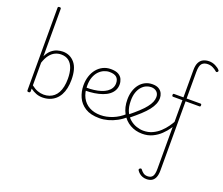

<svg xmlns="http://www.w3.org/2000/svg" viewBox="-208 -1277 2384 2053"><g transform="rotate(20 984.0 -250.0)"><path d="M136 14Q127 14 123 10Q119 6 119 -1V-939Q119 -948 123.5 -951Q128 -954 138 -954Q147 -954 151 -951Q155 -948 155 -939V-401Q179 -450 209.5 -475Q240 -500 272.5 -509.5Q305 -519 335 -519Q418 -519 470.5 -456.5Q523 -394 523 -266Q523 -214 513.5 -170Q504 -126 485 -91.5Q466 -57 438 -33Q410 -9 373.5 4Q337 17 293 17Q256 17 222.5 4.5Q189 -8 155 -33V-1Q155 6 150.5 10Q146 14 136 14ZM155 -70Q192 -41 226.5 -28.5Q261 -16 296 -16Q330 -16 359 -26Q388 -36 411 -55.5Q434 -75 450 -104.5Q466 -134 474.5 -174Q483 -214 483 -263Q483 -332 466 -381.5Q449 -431 415 -457.5Q381 -484 328 -484Q292 -484 259.5 -468.5Q227 -453 200.5 -419Q174 -385 155 -328Z M941 17Q841 17 780 -21.5Q719 -60 691 -122.5Q663 -185 663 -256Q663 -312 678.5 -360Q694 -408 723 -443.5Q752 -479 792 -499Q832 -519 881 -519Q937 -519 968 -501Q999 -483 1011.5 -454.5Q1024 -426 1024 -396Q1024 -358 1008 -328Q992 -298 962.5 -275.5Q933 -253 892 -238.5Q851 -224 801.5 -216.5Q752 -209 696 -209V-243Q743 -242 786 -247.5Q829 -253 865 -264.5Q901 -276 927.5 -294.5Q954 -313 969 -338Q984 -363 984 -395Q984 -439 958.5 -462Q933 -485 877 -485Q847 -485 816 -472Q785 -459 759 -432Q733 -405 717.5 -363.5Q702 -322 702 -265Q702 -188 731 -132.5Q760 -77 814 -47.5Q868 -18 941 -18Q951 -18 956 -12.5Q961 -7 961 -0.5Q961 6 956 11.5Q951 17 941 17Z M941 17Q932 17 927 11.5Q922 6 922 -0.5Q922 -7 927 -12.5Q932 -18 941 -18Q1008 -18 1077.5 -45.5Q1147 -73 1206 -128L1226 -99Q1185 -62 1137 -36Q1089 -10 1039 3.5Q989 17 941 17Z M1221 -126Q1278 -172 1319.5 -210.5Q1361 -249 1387.5 -282.5Q1414 -316 1426.5 -345.5Q1439 -375 1439 -403Q1439 -441 1415 -463Q1391 -485 1351 -485Q1324 -485 1296.5 -473Q1269 -461 1246 -435.5Q1223 -410 1209 -370.5Q1195 -331 1195 -275Q1195 -203 1217 -154Q1239 -105 1274.5 -75Q1310 -45 1351 -31.5Q1392 -18 1429 -18Q1439 -18 1444 -12.5Q1449 -7 1449 -0.5Q1449 6 1444 11.5Q1439 17 1429 17Q1352 17 1290 -18.5Q1228 -54 1192 -119.5Q1156 -185 1156 -275Q1156 -327 1170 -371.5Q1184 -416 1210 -449Q1236 -482 1273 -500.5Q1310 -519 1355 -519Q1400 -519 1427.5 -502Q1455 -485 1467 -459Q1479 -433 1479 -406Q1479 -372 1465 -337.5Q1451 -303 1422.5 -266.5Q1394 -230 1349.5 -189Q1305 -148 1244 -99Z M1429 17Q1420 17 1415 11.5Q1410 6 1410 -0.5Q1410 -7 1415 -12.5Q1420 -18 1429 -18Q1486 -18 1532 -39.5Q1578 -61 1614 -94.5Q1650 -128 1676 -165Q1702 -202 1719 -233Q1724 -242 1731.5 -240.5Q1739 -239 1743.5 -232Q1748 -225 1743 -216Q1728 -186 1701 -146.5Q1674 -107 1635 -69.5Q1596 -32 1544.5 -7.5Q1493 17 1429 17Z M1638 457Q1613 457 1592 449Q1571 441 1555 427.5Q1539 414 1529 398Q1525 392 1526 386Q1527 380 1534 375Q1541 370 1547.5 370.5Q1554 371 1558 378Q1571 396 1590 410Q1609 424 1638 424Q1677 424 1694.5 399.5Q1712 375 1712 314V-468H1604Q1600 -468 1596.5 -472Q1593 -476 1593 -484Q1593 -500 1604 -500H1712V-809Q1712 -866 1729 -898Q1746 -930 1775.5 -943.5Q1805 -957 1840 -957Q1877 -957 1911 -940.5Q1945 -924 1964 -902Q1969 -896 1967.5 -890.5Q1966 -885 1960 -879Q1956 -875 1949.5 -875.5Q1943 -876 1938 -882Q1921 -897 1895 -910Q1869 -923 1837 -923Q1794 -923 1771 -898Q1748 -873 1748 -802V-500H1907Q1918 -500 1918 -485Q1918 -468 1907 -468H1748V319Q1748 370 1734 400.5Q1720 431 1695.5 444Q1671 457 1638 457Z"/></g></svg>

Font: Playwrite US Modern Thin
Style: Regular
Weight: 250
Designer: Veronika Burian, José Scaglione
Foundry: TypeTogether
Version: Version 1.003